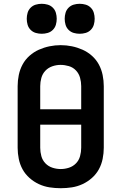

<svg xmlns="http://www.w3.org/2000/svg" viewBox="-20 -984 640 1012"><path d="M300 8Q270 8 241 3.5Q212 -1 185 -13.5Q158 -26 135.5 -46Q113 -66 99 -91.5Q85 -117 79 -146.5Q73 -176 73 -205V-530Q73 -559 79 -588.5Q85 -618 99 -644Q113 -670 135.5 -690Q158 -710 185 -722Q212 -734 241 -740Q270 -746 300 -746Q330 -746 359 -740Q388 -734 415 -722Q442 -710 464.5 -690Q487 -670 501 -644Q515 -618 521 -588.5Q527 -559 527 -530V-205Q527 -176 521 -146.5Q515 -117 501 -91.5Q487 -66 464.5 -46Q442 -26 415 -13.5Q388 -1 359 3.5Q330 8 300 8ZM192 -408H408V-530Q408 -552 402 -574Q396 -596 380.5 -612.5Q365 -629 343 -635.5Q321 -642 299 -642Q277 -642 255.5 -634.5Q234 -627 219 -611Q204 -595 198 -573.5Q192 -552 192 -530ZM300 -93Q322 -93 343.5 -100Q365 -107 380.5 -123Q396 -139 402 -161Q408 -183 408 -205V-327H192V-205Q192 -183 198 -161Q204 -139 219.5 -123Q235 -107 256.5 -100Q278 -93 300 -93ZM400 -806Q384 -806 368.5 -810.5Q353 -815 341.5 -826.5Q330 -838 325.5 -853.5Q321 -869 321 -885Q321 -901 325.5 -916.5Q330 -932 341.5 -943.5Q353 -955 368.5 -959.5Q384 -964 400 -964Q416 -964 431.5 -959.5Q447 -955 458.5 -943.5Q470 -932 474.5 -916.5Q479 -901 479 -885Q479 -869 474.5 -853.5Q470 -838 458.5 -826.5Q447 -815 431.5 -810.5Q416 -806 400 -806ZM200 -806Q184 -806 168.5 -810.5Q153 -815 141.5 -826.5Q130 -838 125.5 -853.5Q121 -869 121 -885Q121 -901 125.5 -916.5Q130 -932 141.5 -943.5Q153 -955 168.5 -959.5Q184 -964 200 -964Q216 -964 231.5 -959.5Q247 -955 258.5 -943.5Q270 -932 274.5 -916.5Q279 -901 279 -885Q279 -869 274.5 -853.5Q270 -838 258.5 -826.5Q247 -815 231.5 -810.5Q216 -806 200 -806Z"/></svg>

Font: Iosevka Curly Extended
Style: Bold
Weight: 700
Width: 7
Monospace: yes
Designer: Belleve Invis
Foundry: Belleve Invis
Version: Version 11.1.0; ttfautohint (v1.8.3)